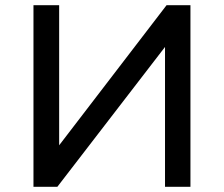

<svg xmlns="http://www.w3.org/2000/svg" viewBox="-20 -720 863 740"><path d="M109 -700H208V-160L622 -700H714V0H616V-539L201 0H109Z"/></svg>

Font: CMG Sans Medium
Style: Regular
Weight: 500
Designer: Julieta Ulanovsky
Foundry: Julieta Ulanovsky
Version: Version 7.200